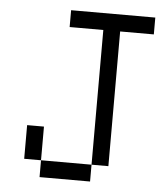

<svg xmlns="http://www.w3.org/2000/svg" viewBox="-48 -667 596 710"><g transform="rotate(5 250.0 -312.5)"><path d="M500 -562.5V-625H187.5V-562.5H312.5Q312.5 -562.5 312.5 -62.5H125V0H312.5V-62.5H375Q375 -62.5 375 -562.5ZM125 -62.5Q125 -62.5 125 -187.5H62.5Q62.5 -187.5 62.5 -62.5Z"/></g></svg>

Font: BFUnifontExMono
Style: Regular
Weight: 500
Version: Version 15.0.06